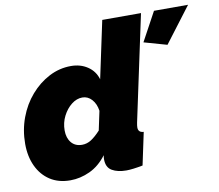

<svg xmlns="http://www.w3.org/2000/svg" viewBox="-81 -826 1064 932"><g transform="rotate(-10 451.5 -360.0)"><path d="M193 10Q135 10 93.5 -17Q52 -44 29.5 -92Q7 -140 7 -202Q7 -270 29.5 -330.5Q52 -391 92 -437Q132 -483 183 -509.5Q234 -536 291 -536Q338 -536 373 -512.5Q408 -489 420 -448L480 -730H671L560 -210Q557 -195 557 -186Q557 -161 584 -160L550 0Q524 5 503.5 7.5Q483 10 469 10Q426 10 398.5 -6Q371 -22 371 -62Q371 -67 371.5 -72Q372 -77 373 -82Q337 -34 289.5 -12Q242 10 193 10ZM279 -150Q303 -150 324 -163.5Q345 -177 370 -204L390 -298Q385 -333 365.5 -354.5Q346 -376 319 -376Q291 -376 265.5 -356Q240 -336 223.5 -303.5Q207 -271 207 -233Q207 -196 226 -173Q245 -150 279 -150ZM658 -588 735 -730H903L771 -556Z"/></g></svg>

Font: Raleway Black
Style: Italic
Weight: 900
Italic angle: -12°
Designer: Matt McInerney, Pablo Impallari, Rodrigo Fuenzalida
Foundry: Matt McInerney, Pablo Impallari, Rodrigo Fuenzalida
Version: Version 4.101;RELEASE